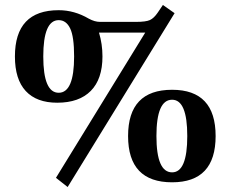

<svg xmlns="http://www.w3.org/2000/svg" viewBox="-20 -721 927 772"><path d="M40 -494Q40 -680 216 -680Q279 -680 337 -646Q361 -633 382 -633H526Q567 -633 583 -640.5Q599 -648 614 -670L635 -701L682 -668L252 31L205 -6L564 -590H378Q392 -544 392 -494Q392 -403 345 -355.5Q298 -308 210 -308Q127 -308 83.5 -355Q40 -402 40 -494ZM278 -494Q278 -574 262 -607Q246 -640 216 -640Q154 -640 154 -494Q154 -348 216 -348Q278 -348 278 -494ZM672 -360Q847 -360 847 -174Q847 12 672 12Q495 12 495 -174Q495 -360 672 -360ZM672 -28Q733 -28 733 -174Q733 -320 672 -320Q609 -320 609 -174Q609 -28 672 -28Z"/></svg>

Font: Heuristica
Style: Bold
Weight: 700
Version: Version 1.0.2